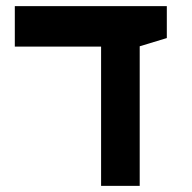

<svg xmlns="http://www.w3.org/2000/svg" viewBox="-20 -606 626 626"><path d="M309.6 0H435.5V-455.1L523.9 -481.9V-585.9H28.3V-454.1H309.6Z"/></svg>

Font: Cascadia Mono NF
Style: Bold
Weight: 700
Monospace: yes
Designer: Aaron Bell
Foundry: Saja Typeworks
Version: Version 2404.023